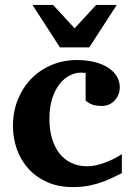

<svg xmlns="http://www.w3.org/2000/svg" viewBox="-20 -742 542 774"><path d="M471.2 -43.9Q458.5 -38.1 440.2 -28.8Q421.9 -19.5 397.7 -10.3Q373.5 -1 342.8 5.6Q312 12.2 273.9 12.2Q215.3 12.2 170.4 -7.8Q125.5 -27.8 94.7 -61.8Q64 -95.7 48.1 -140.1Q32.2 -184.6 32.2 -233.9Q32.2 -293 52.5 -342Q72.8 -391.1 107.7 -426.3Q142.6 -461.4 189.5 -480.7Q236.3 -500 290 -500Q329.6 -500 361.3 -491.9Q393.1 -483.9 415.8 -469.2Q438.5 -454.6 450.7 -434.3Q462.9 -414.1 462.9 -390.1Q462.9 -373 456.8 -359.4Q450.7 -345.7 440.9 -335.7Q431.2 -325.7 418.5 -320.3Q405.8 -314.9 392.1 -314.9Q376.5 -314.9 366 -316.9Q355.5 -318.8 348.1 -322Q340.8 -325.2 335.4 -328.9Q330.1 -332.5 325.2 -335.9V-448.2Q318.8 -448.2 315.2 -448.7Q311.5 -449.2 306.2 -449.2Q283.2 -449.2 260.5 -437.5Q237.8 -425.8 219.7 -402.6Q201.7 -379.4 190.4 -344.5Q179.2 -309.6 179.2 -263.2Q179.2 -219.2 189.7 -183.8Q200.2 -148.4 219.7 -123.5Q239.3 -98.6 267.6 -85.2Q295.9 -71.8 331.1 -71.8Q354 -71.8 377 -78.1Q399.9 -84.5 419.2 -92.8Q438.5 -101.1 452.4 -109.1Q466.3 -117.2 471.2 -121.1ZM339.8 -550.8H221.7L110.8 -722.2H193.8L280.8 -627.9L367.7 -722.2H450.7Z"/></svg>

Font: Charis SIL Afr
Style: Bold
Weight: 700
Foundry: SIL International
Version: Version 5.000